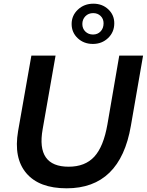

<svg xmlns="http://www.w3.org/2000/svg" viewBox="-20 -1011 795 1040"><path d="M626 -710H755L689 -330Q631 9 341 9Q192 9 122.5 -73Q53 -155 78 -301L150 -710H281L211 -311Q175 -108 352 -108Q441 -108 491 -162.5Q541 -217 562 -338ZM483 -773Q434 -773 401 -804Q368 -835 368 -881Q368 -927 402 -959Q436 -991 486 -991Q534 -991 566.5 -960.5Q599 -930 599 -885Q599 -837 565.5 -805Q532 -773 483 -773ZM484 -824Q509 -824 525 -841Q541 -858 541 -885Q541 -909 525 -924.5Q509 -940 485 -940Q459 -940 442.5 -923Q426 -906 426 -881Q426 -856 442.5 -840Q459 -824 484 -824Z"/></svg>

Font: Livvic SemiBold
Style: Italic
Weight: 600
Italic angle: -10°
Designer: Jacques Le Bailly, Baron von Fonthausen
Version: Version 1.001; ttfautohint (v1.8.2)